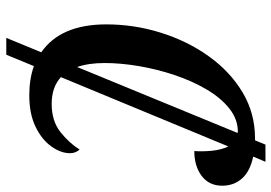

<svg xmlns="http://www.w3.org/2000/svg" viewBox="-150 -650 885 626"><g transform="rotate(90 293.0 -337.5)"><path d="M104 85 151 -29Q60 -92 60 -241Q60 -332 87 -418.5Q114 -505 163.5 -574.5Q213 -644 281 -685Q349 -726 432 -726H438L452 -760H508L491 -720Q539 -710 562.5 -683.5Q586 -657 586 -619Q586 -576 554 -552Q522 -528 473 -528Q475 -555 472 -585.5Q469 -616 458 -639L232 -93Q265 -63 319 -63Q375 -63 411 -91.5Q447 -120 468 -154Q473 -149 476.5 -141Q480 -133 480 -123Q480 -93 458 -62Q436 -31 394 -10.5Q352 10 291 10Q238 10 196 -5L159 85ZM186 -236Q186 -183 199 -146L414 -669L410 -670Q369 -670 334 -642Q299 -614 271.5 -567Q244 -520 225 -463Q206 -406 196 -347Q186 -288 186 -236Z"/></g></svg>

Font: Noto Serif ExtraCondensed SemiBold
Style: Italic
Weight: 600
Width: 2
Italic angle: -12°
Designer: Monotype Design Team
Foundry: Monotype Imaging Inc.
Version: Version 2.013